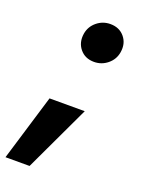

<svg xmlns="http://www.w3.org/2000/svg" viewBox="-159 -591 659 860"><g transform="rotate(20 170.0 -160.5)"><path d="M-22.5 200.7 72.8 -114.3H240.7L92.3 200.7ZM203.6 -335.9Q160.6 -335.9 136 -366Q111.3 -396 118.2 -439.5Q124 -474.6 151.9 -497.6Q179.7 -520.5 215.8 -520.5Q258.8 -520.5 283.7 -490.5Q308.6 -460.4 301.3 -417Q295.4 -381.8 267.6 -358.9Q239.7 -335.9 203.6 -335.9Z"/></g></svg>

Font: Inter Extra Bold
Style: Italic
Weight: 800
Italic angle: -9.39999°
Designer: Rasmus Andersson
Foundry: rsms
Version: Version 4.000;git-3c8e0fc